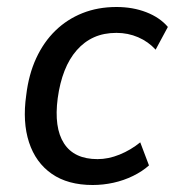

<svg xmlns="http://www.w3.org/2000/svg" viewBox="-20 -520 500 549"><path d="M245 9Q174 9 128 -23Q82 -55 63 -113Q44 -171 55 -248Q62 -307 83.5 -353.5Q105 -400 138.5 -432.5Q172 -465 216 -482.5Q260 -500 313 -500Q360 -500 398.5 -485Q437 -470 460 -443L425 -378Q404 -401 375 -413.5Q346 -426 313 -426Q277 -426 249 -413.5Q221 -401 199.5 -376.5Q178 -352 164.5 -317.5Q151 -283 145 -239Q134 -155 163 -110Q192 -65 259 -65Q290 -65 322 -78Q354 -91 381 -113L406 -47Q387 -30 360.5 -17Q334 -4 304.5 2.5Q275 9 245 9Z"/></svg>

Font: Nunito Sans 10pt SemiCondensed Medium
Style: Italic
Weight: 500
Width: 4
Italic angle: -9°
Designer: Vernon Adams
Foundry: Vernon Adams
Version: Version 3.101;gftools[0.9.27]